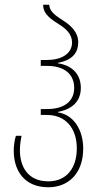

<svg xmlns="http://www.w3.org/2000/svg" viewBox="-20 -780 416 810"><path d="M184 10C269 10 331 -49 331 -153C331 -232 291 -296 224 -306V-308C282 -318 321 -351 321 -409C321 -461 291 -503 224 -513V-515C291 -527 310 -563 310 -601C310 -644 280 -671 250 -691C216 -713 188 -731 188 -760H162C162 -720 195 -699 231 -676C258 -659 284 -636 284 -601C284 -552 237 -527 179 -527H152V-502H179C249 -502 293 -469 293 -409C293 -356 255 -320 179 -320H152V-295H179C254 -295 304 -242 304 -154C304 -70 260 -15 184 -15C96 -15 64 -79 64 -146C64 -167 67 -188 71 -207H47C41 -187 38 -165 38 -144C38 -60 83 10 184 10Z"/></svg>

Font: Noto Sans Georgian ExtraCondensed Thin
Style: Regular
Weight: 100
Width: 2
Designer: Monotype Design Team, Akaki Razmadze
Foundry: Google LLC
Version: Version 2.005